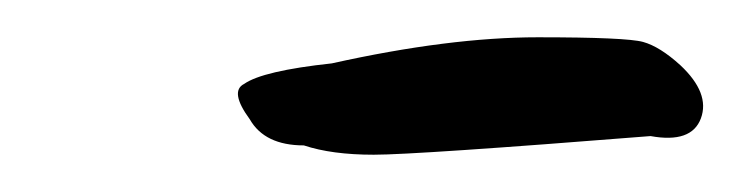

<svg xmlns="http://www.w3.org/2000/svg" viewBox="-20 -261 397 103"><path d="M158 -227Q221 -241 268.5 -241Q316 -241 325 -238.5Q334 -236 345 -226Q361 -211 356 -197.5Q351 -184 329 -188Q203 -178 180.5 -178Q158 -178 143 -183Q122 -183 114 -197Q103 -212 111 -216Q121 -223 158 -227Z"/></svg>

Font: Caveat
Style: Regular
Weight: 400
Designer: Pablo Impallari
Foundry: Creative Lab NY
Version: Version 1.096; ttfautohint (v1.3)